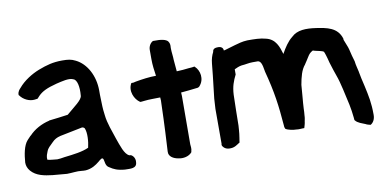

<svg xmlns="http://www.w3.org/2000/svg" viewBox="-62 -757 1900 949"><g transform="rotate(-10 888.0 -282.5)"><path d="M18 -101C18 -86 23 -72 34 -59C60 -29 99 -22 142 -17H143L212 -11C237 -11 264 -16 285 -13C292 -12 299 -12 305 -12H306C370 -17 391 -73 402 -51C406 -42 404 -16 423 -7C442 6 461 15 498 18H499C523 18 557 24 558 -9C560 -24 553 -40 539 -47H538L531 -48C507 -58 494 -103 480 -142C469 -177 450 -223 446 -265L443 -291C441 -311 441 -348 440 -368V-389C440 -463 405 -528 352 -554C331 -565 314 -567 285 -567C239 -567 207 -558 165 -542C129 -528 86 -502 59 -469C54 -464 44 -453 44 -439V-436L46 -434C62 -411 92 -397 118 -400L133 -402C137 -406 143 -413 145 -415C164 -434 188 -446 238 -459C268 -466 301 -475 321 -467L322 -466H323C342 -462 350 -424 346 -381V-380C345 -358 305 -332 266 -298C235 -293 203 -290 171 -286L170 -285C131 -276 94 -256 68 -228H67C61 -221 56 -216 50 -210V-209H49C28 -185 21 -141 18 -102ZM128 -97V-109C128 -114 131 -124 136 -136C143 -155 153 -160 169 -177C181 -190 195 -197 211 -201C250 -209 288 -217 325 -224C327 -224 332 -223 337 -218C348 -194 344 -149 337 -120C305 -105 260 -100 218 -95H217C200 -92 186 -90 177 -90C162 -92 136 -93 128 -97Z M603 -398C581 -361 603 -316 629 -299L632 -298L652 -300C676 -303 702 -302 731 -303L732 -288C728 -146 724 -94 721 -34V-31C720 -8 743 5 766 9C791 15 820 9 835 -9L836 -11V-13C841 -28 837 -41 837 -49C837 -115 838 -173 838 -291L837 -309C862 -311 890 -314 914 -317C917 -317 924 -317 930 -322C961 -355 949 -401 927 -421L924 -424C920 -423 905 -421 897 -421H896C874 -418 856 -417 834 -416C833 -435 830 -455 829 -474C829 -491 825 -514 825 -532V-537C825 -543 828 -555 819 -567V-568C809 -580 786 -585 747 -584H744C730 -577 721 -560 721 -543V-498C721 -466 725 -440 729 -412C695 -412 660 -407 626 -401L613 -398ZM929 -323 932 -326 930 -325C929 -324 930 -324 929 -323Z M989 -20C989 -19 990 -16 990 -15C998 -1 1011 6 1030 5C1051 5 1065 -7 1079 -16V-20C1080 -30 1084 -46 1085 -60V-61C1085 -66 1088 -87 1088 -99C1089 -168 1089 -178 1091 -253C1093 -294 1103 -320 1118 -350V-376C1129 -381 1141 -387 1155 -389C1174 -390 1191 -395 1210 -395H1238C1251 -392 1257 -380 1263 -341V-340C1292 -231 1301 -161 1309 -60C1309 -51 1311 -48 1313 -43C1326 -34 1353 -30 1367 -30C1378 -28 1391 -30 1398 -30H1406C1409 -40 1413 -52 1414 -63C1415 -68 1418 -80 1418 -92C1419 -103 1420 -114 1420 -126C1422 -167 1425 -182 1429 -243C1436 -281 1444 -316 1465 -340V-341L1466 -342C1472 -352 1478 -359 1486 -373C1494 -386 1499 -392 1513 -400C1513 -400 1516 -399 1519 -399H1520L1521 -398C1539 -393 1561 -391 1568 -384V-383C1570 -380 1577 -360 1585 -327C1593 -299 1602 -275 1608 -257C1622 -220 1635 -153 1646 -105C1650 -85 1654 -61 1656 -38L1657 -26L1659 -24C1669 -10 1694 -3 1708 3C1714 7 1724 9 1732 11C1746 3 1755 -14 1755 -34V-37C1755 -95 1747 -132 1736 -182C1730 -207 1722 -242 1720 -256V-257C1716 -277 1711 -291 1709 -310V-311C1703 -330 1697 -353 1692 -375C1690 -386 1676 -416 1673 -426V-432C1655 -491 1601 -499 1549 -507C1500 -514 1455 -514 1425 -484C1402 -466 1384 -438 1368 -409C1357 -446 1344 -487 1297 -498C1269 -506 1238 -506 1204 -506C1178 -505 1156 -498 1138 -493C1115 -487 1081 -475 1081 -477C1081 -493 1067 -498 1057 -498C1041 -498 1029 -495 1028 -479C1020 -464 1014 -445 1012 -423L1006 -364L1000 -312C998 -292 995 -272 993 -251L990 -200V-25Z"/></g></svg>

Font: Vapor
Style: Bd
Weight: 700
Foundry: Cannot Into Space Fonts
Version: Version 0.179